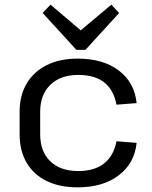

<svg xmlns="http://www.w3.org/2000/svg" viewBox="-20 -801 658 829"><path d="M315.3 7.9Q237.7 7.9 181.4 -19.5Q125.2 -46.9 94.9 -98.5Q64.7 -150.1 64.7 -221.4V-318.6Q64.7 -389.1 95.4 -440.6Q126 -492.2 182.3 -520.1Q238.6 -547.9 315.3 -547.9Q425.4 -547.9 493.1 -496.4Q560.9 -445 569.9 -355.8L483 -349Q470.9 -412.7 430.2 -445.1Q389.5 -477.5 317.8 -477.5Q241.6 -477.5 197.6 -435Q153.5 -392.5 153.5 -319.2V-220.8Q153.5 -146.6 197.1 -104.6Q240.6 -62.5 317.8 -62.5Q387.8 -62.5 429.4 -95.3Q470.9 -128.1 483 -191L569.9 -184.2Q560.9 -95.9 492.7 -44Q424.5 7.9 315.3 7.9ZM494.3 -744.9 348.8 -585.7H309.9L164.3 -744.9L198.1 -780.9L350 -651.8H307L460.7 -780.9Z"/></svg>

Font: Pathway Extreme 8pt Thin
Style: Regular
Weight: 100
Designer: Eduardo Rodriguez Tunni
Foundry: Eduardo Rodriguez Tunni
Version: Version 1.000